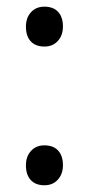

<svg xmlns="http://www.w3.org/2000/svg" viewBox="-20 -550 268 579"><path d="M114.1 8.7Q87.4 8.7 72.8 -7Q58.2 -22.7 58.2 -51.6Q58.2 -78.1 73.5 -94.9Q88.9 -111.7 113.9 -111.7Q140.6 -111.7 155.2 -96.1Q169.8 -80.5 169.8 -51.7Q169.8 -25.3 154.5 -8.3Q139.1 8.7 114.1 8.7ZM114.1 -409.6Q87.4 -409.6 72.8 -425.3Q58.2 -440.9 58.2 -469.9Q58.2 -496.4 73.5 -513.2Q88.9 -529.9 113.9 -529.9Q140.6 -529.9 155.2 -514.3Q169.8 -498.7 169.8 -469.9Q169.8 -443.5 154.5 -426.6Q139.1 -409.6 114.1 -409.6Z"/></svg>

Font: Lexend Medium
Style: Regular
Weight: 500
Designer: Bonnie Shaver-Troup, Thomas Jockin
Foundry: Lexend
Version: Version 1.005